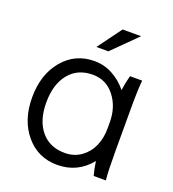

<svg xmlns="http://www.w3.org/2000/svg" viewBox="-129 -794 814 904"><g transform="rotate(20 277.5 -342.5)"><path d="M40 -249Q40 -363.8 101.1 -436.8Q162.1 -509.8 258.8 -509.8Q307.6 -509.8 350.3 -486.6Q393.1 -463.4 423.8 -424.8Q428.7 -461.9 439 -500H500Q495.1 -455.1 495.1 -359.9V-140.1Q495.1 -44.9 500 0H439Q430.7 -28.8 424.8 -69.8Q360.4 9.8 258.8 9.8Q162.1 9.8 101.1 -62.7Q40 -135.3 40 -249ZM423.8 -231V-264.2Q423.8 -339.8 382.1 -393.3Q340.3 -446.8 272.9 -446.8Q197.3 -446.8 154.1 -393.6Q110.8 -340.3 110.8 -249Q110.8 -159.2 154.1 -107.2Q197.3 -55.2 272.9 -55.2Q319.8 -55.2 354.7 -80.3Q389.6 -105.5 406.7 -144.8Q423.8 -184.1 423.8 -231ZM331.1 -694.8H423.8L303.2 -575.2H243.2Z"/></g></svg>

Font: LT Superior
Style: Regular
Weight: 400
Designer: Daniel Lyons
Foundry: LyonsType
Version: Version 1.000